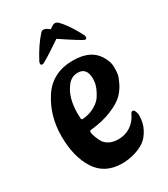

<svg xmlns="http://www.w3.org/2000/svg" viewBox="-164 -702 696 797"><g transform="rotate(-30 184.0 -303.5)"><path d="M314 -512Q314 -503 306 -503Q298 -503 204 -566Q111 -503 102 -503Q93 -503 93 -511L95 -519Q128 -582 164 -621Q168 -626 177 -626Q186 -626 204 -612Q222 -626 232 -626L244 -621Q274 -591 303 -538L313 -519Q314 -516 314 -512ZM125 -254 126 -229Q126 -223 134 -223Q166 -226 190 -239.5Q214 -253 226 -270Q250 -307 252 -334L253 -346Q253 -400 210 -400Q178 -400 158 -372Q125 -328 125 -254ZM343 -121Q343 -83 327.5 -54.5Q312 -26 292.5 -12.5Q273 1 247 9Q214 19 184 19Q100 19 60 -44Q20 -107 20 -204.5Q20 -302 69.5 -378Q119 -454 218 -454Q308 -454 340 -391Q353 -367 353 -345.5Q353 -324 351 -311.5Q349 -299 337 -274Q325 -249 305 -229Q285 -209 242 -191Q199 -173 141 -167Q133 -167 133 -160Q133 -151 139.5 -133.5Q146 -116 154 -104Q176 -76 219 -76Q262 -76 292 -104Q308 -119 318 -141Q322 -149 328.5 -149Q335 -149 339 -138Q343 -127 343 -121Z"/></g></svg>

Font: Aladin
Style: Regular
Weight: 400
Designer: Angel Koziupa and Alejandro Paul
Foundry: Angel Koziupa and Alejandro Paul
Version: Version 1.000